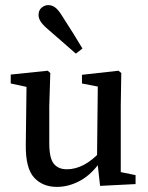

<svg xmlns="http://www.w3.org/2000/svg" viewBox="-20 -721 581 752"><path d="M203 11Q147 11 113.5 -25.5Q80 -62 81 -153L84 -396L106 -376L22 -394V-429L167 -444L177 -435L173 -306V-160Q173 -102 190.5 -80Q208 -58 242 -58Q310 -58 375 -129L390 -90H375Q338 -37 293.5 -13Q249 11 203 11ZM372 7 360 -100 363 -382 301 -394V-428L444 -444L455 -435L453 -306V-47L511 -35V0ZM303 -531 277 -511Q251 -534 224.5 -557Q198 -580 167 -607Q147 -624 139 -637Q131 -650 131 -662Q131 -681 143 -691Q155 -701 169 -701Q184 -701 196.5 -691.5Q209 -682 223 -659Q247 -622 266 -591.5Q285 -561 303 -531Z"/></svg>

Font: Lisu Bosa Medium
Style: Regular
Weight: 500
Designer: David Morse, Annie Olsen, Victor Gaultney, Frank Grießhammer (Latin)
Foundry: SIL International
Version: Version 2.000